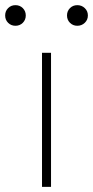

<svg xmlns="http://www.w3.org/2000/svg" viewBox="-58 -725 361 745"><path d="M105 0V-520H140V0ZM2 -625Q-15 -625 -26.5 -636.5Q-38 -648 -38 -665Q-38 -682 -26.5 -693.5Q-15 -705 2 -705Q19 -705 30.5 -693.5Q42 -682 42 -665Q42 -648 30.5 -636.5Q19 -625 2 -625ZM242 -625Q225 -625 213.5 -636.5Q202 -648 202 -665Q202 -682 213.5 -693.5Q225 -705 242 -705Q259 -705 271 -693.5Q283 -682 283 -665Q283 -648 271 -636.5Q259 -625 242 -625Z"/></svg>

Font: M PLUS 2 Thin ExtraLight
Style: Regular
Weight: 250
Version: Version 1.001